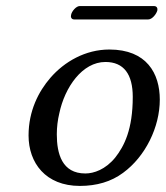

<svg xmlns="http://www.w3.org/2000/svg" viewBox="-20 -602 546 632"><path d="M146 -346C107 -301 74 -237 74 -156C74 -66 130 10 243 10C298 10 346 -4 385 -33C459 -87 506 -184 506 -274C506 -360 463 -439 340 -439C261 -439 192 -399 146 -346ZM327 -398C388 -398 417 -357 417 -283C417 -176 389 -121 359 -83C327 -44 289 -31 261 -31C184 -31 167 -96 167 -160C167 -184 170 -207 175 -228C193 -315 251 -398 327 -398ZM468 -538C481 -538 495 -556 498 -568C499 -574 497 -582 487 -582H242C231 -582 216 -565 214 -553C212 -546 215 -538 224 -538Z"/></svg>

Font: Libertinus Sans
Style: Italic
Weight: 400
Italic angle: -12°
Designer: Philipp H. Poll, Khaled Hosny
Foundry: Caleb Maclennan
Version: Version 7.050;RELEASE